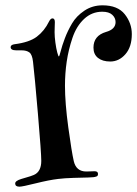

<svg xmlns="http://www.w3.org/2000/svg" viewBox="-20 -706 515 721"><path d="M186 -623Q186 -620 185.5 -606.5Q185 -593 185 -585Q185 -568 188 -546Q191 -524 195 -509Q199 -494 201 -494Q203 -494 208 -514Q213 -534 223.5 -562Q234 -590 250.5 -618Q267 -646 297 -666Q327 -686 365 -686Q422 -686 448.5 -652.5Q475 -619 475 -578Q475 -530 451 -502.5Q427 -475 394 -475Q365 -475 348 -488.5Q331 -502 331 -527Q331 -572 378 -586Q414 -596 414 -623Q414 -639 401.5 -650.5Q389 -662 364 -662Q325 -662 296 -635Q267 -608 252 -563.5Q237 -519 230.5 -474.5Q224 -430 224 -384Q224 -319 236.5 -227.5Q249 -136 257 -101Q266 -62 304 -62Q310 -62 321.5 -62.5Q333 -63 335 -63Q348 -63 348 -53Q348 -44 341 -43Q335 -40 312 -39.5Q289 -39 255.5 -38Q222 -37 198 -34Q164 -30 114 -17.5Q64 -5 53 -5Q37 -5 37 -17Q37 -27 60 -34Q62 -35 78.5 -39.5Q95 -44 107 -49Q135 -61 135 -102Q135 -131 122.5 -277.5Q110 -424 104 -474Q101 -501 90.5 -509Q80 -517 61 -517H41Q20 -517 20 -529Q20 -538 35 -540Q90 -547 118 -568Q147 -590 164 -625Q170 -637 177 -637Q186 -637 186 -623Z"/></svg>

Font: Henny Penny
Style: Regular
Weight: 400
Designer: Olga Umpeleva
Foundry: Brownfox
Version: Version 1.001